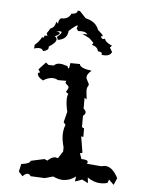

<svg xmlns="http://www.w3.org/2000/svg" viewBox="-49 -679 542 728"><g transform="rotate(5 222.0 -315.0)"><path d="M313 8.8 290 -2.9 263.2 6.8 266.1 -12.7Q243.2 4.9 217.8 4.9Q200.7 4.9 179.7 -4.9L148.4 3.9L94.2 1.5Q88.9 -6.8 82 -6.8Q73.7 -6.8 63.5 4.4L48.3 -12.2L54.7 -41.5Q88.9 -45.9 88.9 -56.6L140.6 -67.9L152.3 -63Q167.5 -78.1 181.2 -78.1L191.4 -75.7L209 -103V-119.1Q201.7 -144.5 201.7 -165.5Q201.7 -186.5 209 -203.6L201.2 -213.9L211.4 -253.9Q205.1 -279.3 205.1 -299.8Q205.1 -314.5 209.5 -321.8L199.7 -328.6Q208 -341.3 208 -347.2Q208 -351.1 201.7 -355.7Q195.3 -360.4 195.3 -364.3L197.3 -370.6H165.5Q155.8 -376.5 144.5 -376.5Q127.4 -376.5 109.4 -364.3Q87.9 -375.5 87.9 -387.2L88.4 -391.1L95.7 -394L88.4 -404.8L114.7 -433.1L125 -424.8L145.5 -424.3Q152.8 -433.1 167 -433.1Q177.7 -433.1 197.3 -426.3Q199.7 -418 201.7 -418Q205.1 -418 207 -439L243.2 -438.5Q244.6 -422.9 289.6 -417Q272.5 -402.8 272.5 -391.1Q272.5 -385.7 278.1 -376.2Q283.7 -366.7 283.7 -363.3Q283.7 -360.8 280.3 -355.7Q276.9 -350.6 276.9 -339.8L280.3 -307.1L272 -312.5V-271.5Q280.8 -264.2 280.8 -257.3Q280.8 -250.5 272 -244.1V-200.7L280.3 -196.8V-164.1L272 -166L282.2 -104L272.9 -101.6L280.3 -80.1Q305.2 -80.1 305.2 -70.8L303.2 -64L357.4 -59.6L371.6 -62Q400.4 -62 421.9 -19.5L410.6 6.8L391.6 -11.7L386.7 1.5Q376 4.9 361.8 4.9Q335.4 4.9 310.5 -12.7ZM217.3 -639.2H225.6L250 -613.3Q289.6 -604.5 300.3 -573.7Q320.3 -556.6 320.3 -552.2Q320.3 -550.3 316.9 -550.3L313 -550.8Q316.4 -540.5 323.2 -540.5L330.1 -542.5Q331.5 -529.8 358.4 -518.1L351.1 -510.7L360.8 -494.6Q355 -479.5 333.5 -479.5L321.8 -480.5L322.8 -484.4Q322.8 -491.7 306.6 -492.7Q305.2 -508.8 282.7 -515.1L287.1 -523.4L270 -539.6L241.7 -553.7L261.7 -552.7Q254.9 -563 236.3 -563L225.6 -562.5L219.2 -571.8L222.7 -581.5L221.2 -583.5Q215.3 -583.5 189.5 -559.6Q188 -527.8 151.9 -522.5L147.5 -533.7Q163.6 -546.9 163.6 -552.2Q163.6 -555.7 156.7 -555.7L143.6 -553.7Q157.2 -552.2 157.2 -548.3Q157.2 -543 139.2 -535.2Q147 -530.3 147 -523.4Q147 -511.2 119.6 -494.1L120.1 -490.7Q120.1 -479.5 100.1 -475.1Q95.7 -485.4 83 -485.4Q74.7 -485.4 64.9 -481.9L66.4 -496.6Q81.5 -508.8 91.3 -526.9H99.1L99.6 -534.2L111.3 -534.7L107.9 -543.9L120.6 -563.5Q136.7 -567.9 140.1 -590.3L147.5 -583.5V-586.4Q147.5 -596.2 156.2 -605H161.1Q185.5 -605 194.8 -626Q216.3 -626.5 217.3 -639.2Z"/></g></svg>

Font: Truetypewriter PolyglOTT
Style: Regular
Weight: 400
Designer: Sergey Beatoff a.k.a. Sam_T
Version: Version 3.76